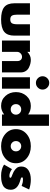

<svg xmlns="http://www.w3.org/2000/svg" viewBox="1276 -2181 921 3513"><g transform="rotate(90 1736.5 -424.5)"><path d="M424 -512H632V-227Q632 -98 561.5 -41Q491 16 336 16Q181 16 110.5 -41Q40 -98 40 -227V-512H248V-279Q248 -211 267 -181.5Q286 -152 336 -152Q386 -152 405 -181.5Q424 -211 424 -279Z M721 -512H929V-464Q993 -528 1075 -528Q1110 -528 1146.5 -519Q1183 -510 1220.5 -490.5Q1258 -471 1281.5 -432.5Q1305 -394 1305 -342V0H1097V-286Q1097 -321 1076 -344Q1055 -367 1021 -367Q983 -367 956 -340Q929 -313 929 -278V0H721Z M1394 -512H1602V0H1394ZM1411 -829Q1447 -865 1497 -865Q1547 -865 1583 -829Q1619 -793 1619 -743Q1619 -693 1583 -657Q1547 -621 1497 -621Q1447 -621 1411 -657Q1375 -693 1375 -743Q1375 -793 1411 -829Z M1918 -528Q2010 -528 2074 -479V-860H2282V0H2074V-40Q2002 16 1918 16Q1807 16 1736 -63Q1665 -142 1665 -256Q1665 -370 1736 -449Q1807 -528 1918 -528ZM1982 -160Q2024 -160 2051 -187.5Q2078 -215 2078 -256Q2078 -297 2050 -324.5Q2022 -352 1982 -352Q1941 -352 1913 -325Q1885 -298 1885 -256Q1885 -214 1911.5 -187Q1938 -160 1982 -160Z M2432.5 -60.5Q2343 -137 2343 -256Q2343 -375 2432.5 -451.5Q2522 -528 2655 -528Q2788 -528 2877.5 -451.5Q2967 -375 2967 -256Q2967 -137 2877.5 -60.5Q2788 16 2655 16Q2522 16 2432.5 -60.5ZM2588.5 -325Q2561 -298 2561 -256Q2561 -214 2588.5 -187Q2616 -160 2655 -160Q2694 -160 2721.5 -187Q2749 -214 2749 -256Q2749 -298 2721.5 -325Q2694 -352 2655 -352Q2616 -352 2588.5 -325Z M3267 -528Q3314 -528 3359 -520Q3404 -512 3425 -504L3447 -497L3382 -360Q3321 -384 3267 -384Q3242 -384 3233.5 -380Q3225 -376 3225 -367Q3225 -363 3226.5 -359.5Q3228 -356 3232 -353Q3236 -350 3239.5 -348Q3243 -346 3250.5 -343.5Q3258 -341 3263.5 -339.5Q3269 -338 3279 -335Q3289 -332 3296 -330Q3452 -282 3452 -161Q3452 -115 3435 -81.5Q3418 -48 3393 -30Q3368 -12 3331 -1Q3294 10 3263 13Q3232 16 3194 16Q3135 16 3084.5 2Q3034 -12 3013 -26L2992 -39L3074 -183Q3141 -136 3195 -136Q3233 -136 3233 -153Q3233 -165 3219 -172.5Q3205 -180 3175 -190.5Q3145 -201 3124 -213Q3078 -239 3052.5 -271Q3027 -303 3027 -355Q3027 -438 3092 -483Q3157 -528 3267 -528Z"/></g></svg>

Font: Spartan MB
Style: Regular
Weight: 900
Designer: Matt Bailey
Foundry: Matt Bailey
Version: Version 001.001